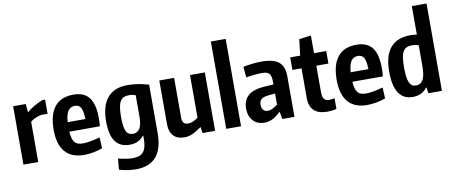

<svg xmlns="http://www.w3.org/2000/svg" viewBox="-82 -1168 4137 1749"><g transform="rotate(-10 1986.5 -294.0)"><path d="M51 -540H167L175 -465H182Q187 -472 202 -483.5Q217 -495 237 -507Q257 -519 279.5 -530Q302 -541 322 -549H348V-418H293Q278 -416 262.5 -411Q247 -406 232.5 -400Q218 -394 206.5 -386.5Q195 -379 188 -372V0H51Z M611 9Q496 9 436.5 -60Q377 -129 377 -263Q377 -405 435.5 -477Q494 -549 610 -549Q708 -549 754.5 -488Q801 -427 801 -299Q801 -271 800 -255.5Q799 -240 797 -223H515Q520 -151 543 -123.5Q566 -96 619 -96Q648 -96 689 -103Q730 -110 777 -124L782 -22Q747 -8 700 0.5Q653 9 611 9ZM606 -446Q564 -446 542 -414.5Q520 -383 515 -311H679Q677 -384 660.5 -415Q644 -446 606 -446Z M1055 220Q981 220 900 197L909 95Q950 105 982 110Q1014 115 1043 115Q1077 115 1101.5 106.5Q1126 98 1141.5 79Q1157 60 1164.5 30Q1172 0 1172 -43V-70H1167Q1121 -10 1038 -10Q948 -10 904.5 -70.5Q861 -131 861 -256Q861 -400 924 -474.5Q987 -549 1109 -549Q1154 -549 1200.5 -542Q1247 -535 1305 -519V-72Q1305 220 1055 220ZM1083 -103Q1123 -103 1145.5 -136.5Q1168 -170 1168 -251V-445Q1139 -456 1106 -456Q1078 -456 1058 -446.5Q1038 -437 1025.5 -415.5Q1013 -394 1007.5 -359Q1002 -324 1002 -272Q1002 -179 1020.5 -141Q1039 -103 1083 -103Z M1539 10Q1474 10 1438.5 -27.5Q1403 -65 1403 -134V-540H1540V-177Q1540 -139 1553 -123.5Q1566 -108 1595 -108Q1615 -108 1636.5 -116.5Q1658 -125 1687 -145V-540H1824V0H1708L1700 -55H1696Q1668 -36 1647 -23.5Q1626 -11 1608 -3.5Q1590 4 1573.5 7Q1557 10 1539 10Z M1927 -808H2064V0H1927Z M2280 5Q2215 5 2176 -37.5Q2137 -80 2137 -150Q2137 -304 2329 -318L2421 -324V-341Q2421 -372 2417 -392Q2413 -412 2402.5 -424Q2392 -436 2374 -440.5Q2356 -445 2329 -445Q2318 -445 2299.5 -443.5Q2281 -442 2260.5 -440Q2240 -438 2220.5 -435.5Q2201 -433 2188 -430L2179 -530Q2222 -538 2266.5 -543Q2311 -548 2350 -548Q2459 -548 2508.5 -507.5Q2558 -467 2558 -377V0H2445L2434 -65H2426Q2400 -36 2362 -15.5Q2324 5 2280 5ZM2331 -96Q2353 -96 2377.5 -109.5Q2402 -123 2421 -136V-240L2359 -234Q2312 -229 2292.5 -212.5Q2273 -196 2273 -162Q2273 -130 2288 -113Q2303 -96 2331 -96Z M2863 6Q2781 6 2739.5 -32.5Q2698 -71 2698 -146V-424H2614V-540H2706L2724 -689L2834 -704V-540H2947V-424H2835V-178Q2835 -134 2850.5 -115.5Q2866 -97 2897 -97Q2908 -97 2920.5 -98.5Q2933 -100 2947 -104V-4Q2927 1 2905.5 3.5Q2884 6 2863 6Z M3229 9Q3114 9 3054.5 -60Q2995 -129 2995 -263Q2995 -405 3053.5 -477Q3112 -549 3228 -549Q3326 -549 3372.5 -488Q3419 -427 3419 -299Q3419 -271 3418 -255.5Q3417 -240 3415 -223H3133Q3138 -151 3161 -123.5Q3184 -96 3237 -96Q3266 -96 3307 -103Q3348 -110 3395 -124L3400 -22Q3365 -8 3318 0.5Q3271 9 3229 9ZM3224 -446Q3182 -446 3160 -414.5Q3138 -383 3133 -311H3297Q3295 -384 3278.5 -415Q3262 -446 3224 -446Z M3652 9Q3479 9 3479 -256Q3479 -402 3541 -475.5Q3603 -549 3727 -549Q3739 -549 3752 -548Q3765 -547 3786 -544V-808H3922V0H3797L3789 -54H3785Q3737 9 3652 9ZM3700 -89Q3720 -89 3736 -97.5Q3752 -106 3763 -125Q3774 -144 3780 -175Q3786 -206 3786 -251V-445Q3757 -456 3723 -456Q3695 -456 3675 -446.5Q3655 -437 3642.5 -415.5Q3630 -394 3624.5 -359Q3619 -324 3619 -272Q3619 -221 3623.5 -186.5Q3628 -152 3637.5 -130Q3647 -108 3662.5 -98.5Q3678 -89 3700 -89Z"/></g></svg>

Font: Encode Sans Compressed
Style: Bold
Weight: 700
Designer: Pablo Impallari, Andres Torresi
Foundry: Pablo Impallari, Andres Torresi
Version: Version 1.000; ttfautohint (v1.00) -l 8 -r 50 -G 200 -x 14 -